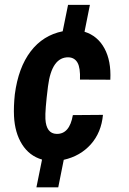

<svg xmlns="http://www.w3.org/2000/svg" viewBox="-20 -664 539 803"><path d="M216.3 -104Q271 -102.5 284.7 -182.6L410.6 -183.6Q403.8 -109.9 359.9 -60.5Q315.9 -11.2 246.6 4.4L223.6 119.6H132.3L155.8 3.4Q102.5 -12.2 72.3 -60.3Q42 -108.4 38.6 -178.2Q36.6 -217.8 42 -269.5Q56.6 -381.3 108.2 -449Q159.7 -516.6 242.2 -533.2L264.6 -643.6H356L333.5 -531.2Q388.2 -514.2 416.7 -461.9Q445.3 -409.7 441.4 -330.6L314.5 -331.1Q316.4 -379.9 304.4 -401.4Q292.5 -422.9 267.1 -424.3Q196.3 -426.3 180.7 -302.7Q168 -201.7 169.9 -166.5Q173.3 -105.5 216.3 -104Z"/></svg>

Font: TypoPRO Roboto
Style: Bold Italic
Weight: 700
Italic angle: -12°
Designer: Google
Version: Version 2.136; 2016